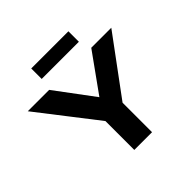

<svg xmlns="http://www.w3.org/2000/svg" viewBox="-214 -1099 1309 1309"><g transform="rotate(-45 440.5 -445.0)"><path d="M364.8 0V-326L379.8 -259L37.8 -700H243.9L495.9 -362L408.8 -364L649.8 -700H842.9L526.9 -272L535.9 -334V0ZM260.6 -788.7V-889.6H619.1V-788.7Z"/></g></svg>

Font: Lexend Mega
Style: Regular
Weight: 400
Designer: Bonnie Shaver-Troup, Thomas Jockin
Foundry: Lexend
Version: Version 1.007